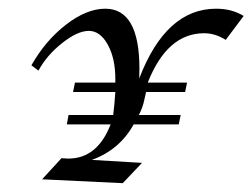

<svg xmlns="http://www.w3.org/2000/svg" viewBox="-20 -410 577 439"><path d="M76.2 0 120.6 -48.3Q131.3 -47.4 136.2 -47.4Q202.6 -47.4 232.9 -125.5H132.8L136.7 -147H238.8Q241.7 -168.9 243.7 -199.7H147L151.4 -221.2H243.7Q243.7 -227.1 243.7 -229.5Q243.7 -276.9 226.3 -308.1Q209 -339.4 183.1 -339.4Q157.2 -339.4 122.1 -311.5Q86.9 -283.7 67.9 -248.5L51.8 -260.7Q84 -317.4 131.1 -353.8Q178.2 -390.1 220.7 -390.1Q298.8 -390.1 298.8 -252.9L298.3 -230.5Q359.4 -390.1 474.1 -390.1Q510.3 -390.1 537.1 -373.5L496.1 -318.8Q472.2 -334 446.8 -334Q362.3 -334 317.9 -221.2H407.7L403.3 -199.7H314L309.6 -180.2Q306.2 -163.6 297.4 -147H393.1L388.7 -125.5H285.6Q253.4 -67.4 189.9 -44.4L304.7 -37.6L260.7 8.8Z"/></svg>

Font: IranNastaliq
Style: Regular
Weight: 400
Designer: Hossein Zahedi
Version: Version 1.5